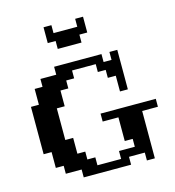

<svg xmlns="http://www.w3.org/2000/svg" viewBox="-134 -1062 1068 1174"><g transform="rotate(-15 400.0 -475.0)"><path d="M549.8 -49.8V0H250V-49.8H149.9V-100.1H100.1V-200.2H49.8V-500H100.1V-600.1H149.9V-649.9H250V-700.2H549.8V-649.9H600.1V-700.2H649.9V-450.2H600.1V-549.8H549.8V-600.1H500V-649.9H350.1V-600.1H299.8V-549.8H250V-450.2H200.2V-250H250V-149.9H299.8V-100.1H350.1V-49.8H500V-100.1H600.1V-149.9H549.8V-299.8H450.2V-350.1H799.8V-299.8H700.2V0H649.9V-49.8ZM299.8 -799.8V-850.1H250V-950.2H299.8V-899.9H450.2V-950.2H500V-850.1H450.2V-799.8Z"/></g></svg>

Font: Redaction 50
Style: Bold
Weight: 700
Designer: Jeremy Mickel / Forest Young
Foundry: MCKL
Version: Version 2.001;hotconv 1.0.113;makeotfexe 2.5.65598 DEVELOPME